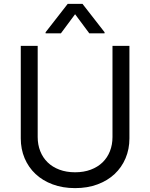

<svg xmlns="http://www.w3.org/2000/svg" viewBox="-20 -966 781 999"><path d="M653.4 -727.3V-245.7Q653.4 -190 633.3 -142.6Q613.3 -95.2 576.3 -60.5Q539.4 -25.9 487.2 -6.6Q435 12.8 370.7 12.8Q306.5 12.8 254.3 -6.6Q202.1 -25.9 165.1 -60.5Q128.2 -95.2 108.1 -142.6Q88.1 -190 88.1 -245.7V-727.3H176.1V-252.8Q176.1 -213.1 189.5 -179.3Q202.8 -145.6 227.8 -121.3Q252.8 -96.9 289.1 -83.3Q325.3 -69.6 370.7 -69.6Q416.2 -69.6 452.4 -83.3Q488.6 -96.9 513.7 -121.3Q538.7 -145.6 552 -179.3Q565.3 -213.1 565.3 -252.8V-727.3ZM370.7 -892 296.9 -792.6H217.3V-798.3L332.4 -946H409.1L524.1 -798.3V-792.6H444.6Z"/></svg>

Font: Interop
Style: Regular
Weight: 400
Designer: Rasmus Andersson, Google, Jang Haemin
Foundry: jhaemin
Version: Version 1.008